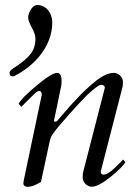

<svg xmlns="http://www.w3.org/2000/svg" viewBox="-20 -729 526 764"><path d="M128 -709C108.8 -709 92 -677.9 92 -659.5C92 -650.5 96.8 -637.2 106.5 -619.5C116.2 -601.8 121 -587 121 -575C121 -548.3 113 -526.2 97 -508.5C81 -490.8 59 -473.3 31 -456C22.3 -450 18 -444.7 18 -440C18 -430 22.3 -425 31 -425C32.3 -425 34 -425.3 36 -426C110.4 -462.7 188 -539.5 188 -640C188 -676.7 163.9 -709 128 -709ZM397 -381V-379L310 -41C309.3 -36.3 309 -29.8 309 -21.5C309 -3.7 326.5 14 345 14C363 14 388.2 0.8 420.5 -25.5C452.8 -51.8 472.3 -71.3 479 -84L470 -94L462 -86C429.3 -51.3 406.3 -34 393 -34C385 -34 381 -37.7 381 -45V-47L468 -385C468.7 -389 469 -395.3 469 -404C469 -422.2 451.8 -439 433 -439C413 -439 389.8 -428.8 363.5 -408.5C337.2 -388.2 308.7 -361.3 278 -328C254.2 -303 227.6 -270.9 207.5 -248C203.9 -243.9 195 -242.1 195 -250C205 -298.1 211.4 -326.1 218.5 -363C222 -381.3 225 -385.6 225 -407C225 -428.3 219 -439 207 -439C193 -439 165.8 -422.2 125.5 -388.5C85.2 -354.8 61.3 -330.7 54 -316L65 -304L110.5 -349.5C122.2 -361.2 130.3 -367 135 -367C142.3 -367 146 -362.3 146 -353V-351L81 -42C80.1 -36.4 73 -6.6 73 0C73 9.3 79 14.2 91 14.5H91.9C103.9 14.5 120.9 8 143 -5L178 -168C180 -177.3 183.8 -186.3 189.5 -195C209.3 -225.3 297.9 -322.7 326 -350C338.7 -362 350 -371.8 360 -379.5C370 -387.2 377.3 -391.2 382 -391.5C389.6 -392 397 -387.7 397 -381Z"/></svg>

Font: fbb
Style: Italic
Weight: 400
Italic angle: -12°
Designer: David J. Perry, Michael Sharpe
Version: Version 0.991